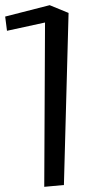

<svg xmlns="http://www.w3.org/2000/svg" viewBox="-20 -718 345 742"><path d="M172 -698 245 -668 227 -3 151 4 154 -631 7 -599 0 -654Z"/></svg>

Font: Underdog
Style: Regular
Weight: 400
Designer: Sergey Steblina
Foundry: Sergey Steblina, Jovanny Lemonad
Version: Version 1.001; ttfautohint (v0.9)